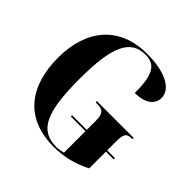

<svg xmlns="http://www.w3.org/2000/svg" viewBox="-186 -891 1068 1068"><g transform="rotate(45 348.5 -357.0)"><path d="M381 10C462 10 533 -8 606 -45V-177H667V-187H606V-254C606 -311 614 -330 653 -330H661V-340H372V-330H387C432 -330 445 -311 445 -258V-187H330V-177H445V-8C427 -3 409 0 392 0C262 0 216 -95 216 -358C216 -615 262 -714 381 -714C460 -714 489 -662 489 -521C575 -521 614 -560 614 -607C614 -671 537 -724 384 -724C163 -724 48 -577 48 -358C48 -136 156 10 381 10Z"/></g></svg>

Font: Noto Serif Display Condensed ExtraBold
Style: Regular
Weight: 800
Width: 3
Designer: Monotype Design Team
Foundry: Monotype Imaging Inc.
Version: Version 2.009